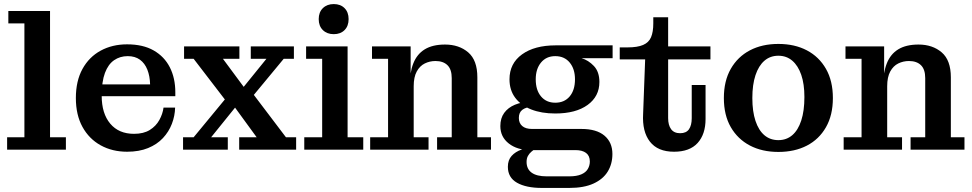

<svg xmlns="http://www.w3.org/2000/svg" viewBox="-20 -736 4781 944"><path d="M15 0V-61H100V-621H21V-682H226V-61H304V0Z M605 10Q532 10 475 -21.5Q418 -53 385.5 -112Q353 -171 353 -254Q353 -338 385.5 -397Q418 -456 475 -487Q532 -518 605 -518L608 -460Q570 -460 541 -440Q512 -420 496 -377.5Q480 -335 480 -265Q480 -178 522 -128Q564 -78 639 -78Q686 -78 716.5 -97Q747 -116 763.5 -146Q780 -176 784 -207H841Q840 -166 825 -127Q810 -88 781 -57Q752 -26 708 -8Q664 10 605 10ZM418 -263V-321H718L842 -282V-263ZM718 -321Q717 -362 704.5 -393.5Q692 -425 668 -442.5Q644 -460 608 -460L605 -518Q683 -518 735.5 -488Q788 -458 815 -405Q842 -352 842 -282Z M880 0V-61H932L1116 -284H1217L1386 -61H1436V0H1156V-61H1242L1121 -227H1152L1018 -61H1100V0ZM1097 -232 932 -447H885V-508H1157V-447H1076L1193 -289H1162L1290 -447H1213V-508H1425V-447H1375L1197 -232Z M1476 0V-61H1564V-447H1485V-508H1689V-61H1766V0ZM1621 -568Q1588 -568 1567.5 -588Q1547 -608 1547 -642Q1547 -676 1567.5 -696Q1588 -716 1621 -716Q1654 -716 1674 -696Q1694 -676 1694 -642Q1694 -608 1674 -588Q1654 -568 1621 -568Z M2129 0V-61H2201V-352Q2201 -395 2180 -415.5Q2159 -436 2121 -436Q2093 -436 2068.5 -424Q2044 -412 2029 -384.5Q2014 -357 2014 -312L1994 -311Q1994 -378 2012 -424Q2030 -470 2068.5 -493.5Q2107 -517 2168 -517Q2237 -517 2282 -478.5Q2327 -440 2327 -356V-61H2394V0ZM1800 0V-61H1888V-447H1809V-508H1999V-351L2014 -354V-61H2087V0Z M2644 188Q2567 188 2522 162.5Q2477 137 2477 84Q2477 51 2495.5 30.5Q2514 10 2544 -0.5Q2574 -11 2607 -12L2613 -5Q2603 1 2592.5 10Q2582 19 2575.5 31Q2569 43 2569 60Q2569 95 2594 113Q2619 131 2667 131H2780Q2815 131 2837.5 121.5Q2860 112 2870 95Q2880 78 2880 58Q2880 30 2861.5 16Q2843 2 2809 2H2589Q2523 2 2481.5 -30.5Q2440 -63 2440 -116Q2440 -155 2459 -181Q2478 -207 2511.5 -221Q2545 -235 2587 -235L2593 -210Q2565 -209 2548 -196Q2531 -183 2531 -156Q2531 -131 2547.5 -116.5Q2564 -102 2596 -102H2839Q2913 -102 2952 -69Q2991 -36 2991 21Q2991 70 2968 107.5Q2945 145 2898 166.5Q2851 188 2779 188ZM2710 -178Q2642 -178 2591.5 -198Q2541 -218 2513 -255.5Q2485 -293 2485 -346Q2485 -424 2546.5 -468.5Q2608 -513 2712 -513L2839 -450Q2873 -440 2900 -411.5Q2927 -383 2927 -333Q2927 -262 2869 -220Q2811 -178 2710 -178ZM2710 -231Q2755 -231 2781 -262Q2807 -293 2807 -346Q2807 -397 2781 -428.5Q2755 -460 2710 -460Q2666 -460 2640 -428.5Q2614 -397 2614 -346Q2614 -293 2640 -262Q2666 -231 2710 -231ZM2839 -450 2712 -513H2992V-450Z M3294 10Q3214 10 3175.5 -39.5Q3137 -89 3142 -176L3152 -444H3027V-503H3066Q3114 -503 3142 -515Q3170 -527 3181 -553Q3192 -579 3192 -621V-651H3265V-155Q3265 -121 3279.5 -101Q3294 -81 3324 -81Q3354 -81 3367.5 -100.5Q3381 -120 3381 -155V-318H3449V-151Q3449 -76 3410 -33Q3371 10 3294 10ZM3265 -444V-508H3473V-444Z M3807 11Q3727 11 3667 -20.5Q3607 -52 3573 -111Q3539 -170 3539 -254Q3539 -338 3573 -397.5Q3607 -457 3667 -488.5Q3727 -520 3807 -520Q3887 -520 3947 -488.5Q4007 -457 4041 -397.5Q4075 -338 4075 -254Q4075 -170 4041 -110.5Q4007 -51 3947 -20Q3887 11 3807 11ZM3807 -47Q3847 -47 3875.5 -71.5Q3904 -96 3919.5 -143.5Q3935 -191 3935 -259Q3935 -323 3919.5 -368Q3904 -413 3875.5 -437.5Q3847 -462 3807 -462Q3767 -462 3738.5 -437.5Q3710 -413 3694.5 -366.5Q3679 -320 3679 -254Q3679 -188 3694.5 -141.5Q3710 -95 3738.5 -71Q3767 -47 3807 -47Z M4457 0V-61H4529V-352Q4529 -395 4508 -415.5Q4487 -436 4449 -436Q4421 -436 4396.5 -424Q4372 -412 4357 -384.5Q4342 -357 4342 -312L4322 -311Q4322 -378 4340 -424Q4358 -470 4396.5 -493.5Q4435 -517 4496 -517Q4565 -517 4610 -478.5Q4655 -440 4655 -356V-61H4722V0ZM4128 0V-61H4216V-447H4137V-508H4327V-351L4342 -354V-61H4415V0Z"/></svg>

Font: Montagu Slab Medium
Style: Regular
Weight: 500
Version: Version 1.000